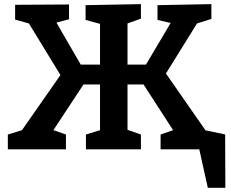

<svg xmlns="http://www.w3.org/2000/svg" viewBox="-20 -724 1122 931"><path d="M18 0V-71.7L105 -98.3L69.3 -68.3L290.3 -384.7L280.3 -348.3L109.3 -628L143.7 -603.7L53.3 -629V-700.7L314.7 -702.3V-630.7L230.3 -608L245 -629.3L384.3 -388.7L346.3 -410.7H487.3L465 -389V-631L480 -604.3L395 -627.3V-699L663.3 -704V-633.7L580.7 -603.7L598.3 -634.3V-388.3L576 -410.7H711.7L674.7 -388.7L817.3 -629.3L828 -608L743.7 -627.3V-699L1005 -704V-632.3L914.7 -603.7L946.3 -628L772.7 -348.3V-384.7L993 -68.3L953.3 -98.3L1040.3 -71.7V0H758.7V-71.7L834.3 -98.3L831.7 -73.7L662 -336L702.3 -314.3H576L598.3 -336.7V-70.3L580 -101L663.3 -71.7V0H396.7V-71.7L480.7 -97.7L465 -70.3V-337.3L487.3 -314.3H355.7L399 -336L226.3 -73.7L224 -98.3L299.7 -71.7V0ZM883.3 -111.7 1071.7 -72 1072.7 186.7H987.7L946.3 0H883.3Z"/></svg>

Font: Bitter Thin
Style: Regular
Weight: 100
Designer: Sol Matas, and Bitter project Authors
Foundry: Sol Matas
Version: Version 2.002